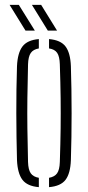

<svg xmlns="http://www.w3.org/2000/svg" viewBox="-20 -766 362 791"><path d="M50 -106Q47.5 -198.5 47.2 -299.2Q47 -400 50 -493.5Q52.5 -548 72.5 -574.5Q92.5 -601 140 -605V-566.5Q117 -562.5 106.8 -547.8Q96.5 -533 95.5 -501Q93.5 -424 92.8 -361.8Q92 -299.5 92.8 -237.2Q93.5 -175 95.5 -98.5Q96.5 -66.5 106.8 -52Q117 -37.5 140 -33.5V5Q92.5 1 72.5 -25.2Q52.5 -51.5 50 -106ZM182 5V-33.5Q205 -37.5 215.2 -52Q225.5 -66.5 226.5 -98.5Q229 -175.5 229.8 -237.8Q230.5 -300 229.8 -362Q229 -424 226.5 -501Q225.5 -533.5 215.5 -548.2Q205.5 -563 182 -566.5V-605Q230 -601 250 -574.5Q270 -548 272 -493.5Q275 -401 275 -300.2Q275 -199.5 272 -106Q270 -51.5 250 -25.2Q230 1 182 5ZM85 -640 19.5 -746H57.5L123.5 -640ZM177 -640 111.5 -746H149.5L215 -640Z"/></svg>

Font: Big Shoulders Stencil Display Light
Style: Regular
Weight: 300
Designer: Patric King
Foundry: XO Type Co
Version: Version 1.000